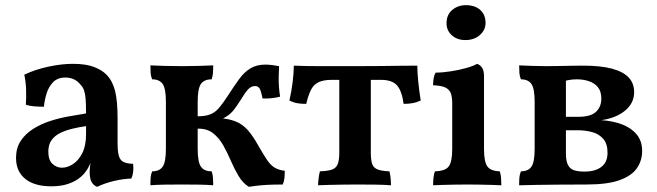

<svg xmlns="http://www.w3.org/2000/svg" viewBox="-20 -714 2542 743"><path d="M356 9Q341 3 334 -10.5Q327 -24 327 -49Q327 -60 329 -75Q331 -90 335 -103L338 -105Q332 -83 320 -62.5Q308 -42 291 -28Q272 -12 244 -2.5Q216 7 179 7Q113 7 77.5 -22Q42 -51 42 -103Q42 -141 60 -168.5Q78 -196 108 -215Q138 -234 173.5 -245.5Q209 -257 245.5 -263.5Q282 -270 313 -275Q313 -309 311.5 -329.5Q310 -350 305.5 -363.5Q301 -377 291 -387Q280 -401 265 -407.5Q250 -414 233 -414Q203 -414 185.5 -396Q168 -378 160 -351.5Q152 -325 150 -301Q131 -301 112 -302.5Q93 -304 80 -309Q82 -336 81 -367Q80 -398 74 -425Q116 -445 167 -456Q218 -467 262 -467Q312 -467 343.5 -455Q375 -443 392 -425Q415 -402 425 -363.5Q435 -325 435 -256V-160Q435 -130 439.5 -112.5Q444 -95 456.5 -88Q469 -81 495 -80Q497 -66 495.5 -51Q494 -36 488 -23Q456 -22 420.5 -13.5Q385 -5 356 9ZM220 -65Q241 -65 262.5 -79Q284 -93 298.5 -121.5Q313 -150 313 -195V-226Q285 -222 258.5 -215.5Q232 -209 211.5 -198.5Q191 -188 179 -171Q167 -154 167 -127Q167 -95 183 -80Q199 -65 220 -65Z M943 9Q920 -5 903.5 -32.5Q887 -60 873.5 -91.5Q860 -123 844 -151.5Q828 -180 804.5 -198.5Q781 -217 745 -216V-264Q776 -264 795 -272Q814 -280 828.5 -297.5Q843 -315 860 -341Q885 -380 905.5 -408Q926 -436 950 -450Q974 -464 1007 -464Q1020 -464 1035 -462Q1050 -460 1060 -458Q1059 -441 1058.5 -420Q1058 -399 1059.5 -378Q1061 -357 1064 -340Q1050 -336 1031 -334Q1012 -332 996 -333Q990 -364 984 -372.5Q978 -381 967 -381Q951 -381 938.5 -366.5Q926 -352 910 -325Q897 -305 886.5 -291Q876 -277 862 -267Q848 -257 825 -247L814 -258Q861 -256 889.5 -245Q918 -234 938.5 -211Q959 -188 981 -148Q1000 -115 1013.5 -95Q1027 -75 1042.5 -65.5Q1058 -56 1082 -53Q1082 -37 1080.5 -23.5Q1079 -10 1074 0Q1056 0 1035 0.5Q1014 1 991 3Q968 5 943 9ZM562 3Q562 -15 563 -27.5Q564 -40 569 -51Q597 -51 609.5 -69Q622 -87 622 -138V-320Q622 -371 609.5 -389Q597 -407 569 -407Q564 -418 563 -431Q562 -444 562 -461Q584 -460 616.5 -459Q649 -458 684 -458Q718 -458 750.5 -459Q783 -460 805 -461Q805 -444 804 -431Q803 -418 799 -407Q770 -407 757.5 -389Q745 -371 745 -320V-138Q745 -87 757.5 -69Q770 -51 799 -51Q803 -40 804 -27.5Q805 -15 805 3Q783 1 750.5 0.5Q718 0 684 0Q649 0 616.5 0.5Q584 1 562 3Z M1211 3Q1211 -9 1213 -24.5Q1215 -40 1218 -51Q1248 -52 1264 -57.5Q1280 -63 1286.5 -78Q1293 -93 1293 -123V-426H1415V-123Q1415 -94 1420.5 -79Q1426 -64 1442 -58Q1458 -52 1487 -51Q1490 -40 1491.5 -25Q1493 -10 1493 3Q1469 1 1434 0.5Q1399 0 1360 0Q1334 0 1305.5 0.5Q1277 1 1252 1.5Q1227 2 1211 3ZM1165 -312Q1146 -312 1131 -314.5Q1116 -317 1100 -325Q1108 -360 1112.5 -396.5Q1117 -433 1117 -460Q1140 -459 1164.5 -458.5Q1189 -458 1217.5 -458Q1246 -458 1280.5 -458Q1315 -458 1357 -458Q1409 -458 1452 -458.5Q1495 -459 1530.5 -459.5Q1566 -460 1595 -460Q1595 -433 1598.5 -398.5Q1602 -364 1608 -325Q1594 -318 1577.5 -315Q1561 -312 1542 -312Q1535 -363 1516 -384Q1497 -405 1454 -405H1264Q1231 -405 1212 -395.5Q1193 -386 1183 -365.5Q1173 -345 1165 -312Z M1656 3Q1656 -12 1657.5 -26Q1659 -40 1663 -51Q1703 -52 1716.5 -70Q1730 -88 1730 -138V-313Q1730 -337 1725 -352Q1720 -367 1704 -375Q1688 -383 1656 -384Q1656 -398 1658 -410.5Q1660 -423 1666 -433Q1692 -433 1724.5 -438Q1757 -443 1785 -451Q1813 -459 1826 -467Q1838 -463 1845.5 -452Q1853 -441 1853 -419V-138Q1853 -88 1866 -70Q1879 -52 1914 -51Q1918 -40 1919 -25Q1920 -10 1920 3Q1904 2 1882.5 1.5Q1861 1 1837 0.5Q1813 0 1789 0Q1765 0 1740 0.5Q1715 1 1693.5 1.5Q1672 2 1656 3ZM1781 -559Q1749 -559 1728.5 -577.5Q1708 -596 1708 -624Q1708 -657 1730 -675.5Q1752 -694 1783 -694Q1818 -694 1838.5 -675.5Q1859 -657 1859 -625Q1859 -598 1837 -578.5Q1815 -559 1781 -559Z M1989 3Q1989 -15 1990 -27.5Q1991 -40 1996 -51Q2024 -51 2036.5 -69Q2049 -87 2049 -138V-320Q2049 -371 2036.5 -389Q2024 -407 1996 -407Q1991 -418 1990 -431Q1989 -444 1989 -461Q2011 -460 2040.5 -459Q2070 -458 2093 -458Q2113 -458 2139 -458.5Q2165 -459 2191 -459.5Q2217 -460 2236 -460Q2304 -460 2347.5 -448.5Q2391 -437 2412.5 -414.5Q2434 -392 2434 -357Q2434 -315 2399 -286Q2364 -257 2307 -249Q2352 -246 2387.5 -232.5Q2423 -219 2444 -193.5Q2465 -168 2465 -130Q2465 -93 2445 -63.5Q2425 -34 2378 -17Q2331 0 2250 0Q2190 0 2142 0.5Q2094 1 2056.5 1.5Q2019 2 1989 3ZM2242 -50Q2283 -50 2307 -68Q2331 -86 2331 -123Q2331 -157 2315 -176Q2299 -195 2272.5 -202.5Q2246 -210 2214 -210H2151V-262H2219Q2266 -262 2286.5 -281.5Q2307 -301 2307 -332Q2307 -361 2293.5 -377Q2280 -393 2258.5 -400Q2237 -407 2213 -407Q2197 -407 2185 -405Q2173 -403 2156 -398L2170 -433V-120Q2170 -91 2178 -75.5Q2186 -60 2202 -55Q2218 -50 2242 -50Z"/></svg>

Font: Vollkorn SemiBold
Style: Regular
Weight: 600
Designer: Friedrich Althausen
Foundry: Friedrich Althausen
Version: Version 5.000